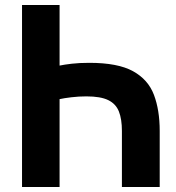

<svg xmlns="http://www.w3.org/2000/svg" viewBox="-20 -730 704 767"><path d="M68 -710V17H218V-334Q236 -338 265.5 -341.5Q295 -345 325 -345Q382 -345 412.5 -330Q443 -315 455 -284.5Q467 -254 467 -207V17H618V-207Q618 -290 595 -351Q572 -412 511.5 -445.5Q451 -479 337 -479Q297 -479 267 -475.5Q237 -472 218 -468V-710Z"/></svg>

Font: Repo Bold
Style: Bold
Weight: 700
Designer: Stefan Peev
Foundry: Context Ltd
Version: Version 1.502